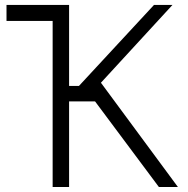

<svg xmlns="http://www.w3.org/2000/svg" viewBox="-20 -747 751 767"><path d="M614.7 0 359.7 -342H256V0H190.3V-663.4H6V-727.3H256V-403.8H295.5L595.2 -727.3H669L383.2 -416.5L690.7 0Z"/></svg>

Font: Inter UI Light
Style: Regular
Weight: 300
Designer: Rasmus Andersson
Foundry: rsms
Version: 3.2;8d6f07862